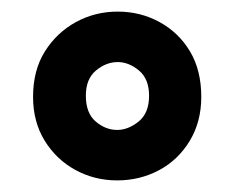

<svg xmlns="http://www.w3.org/2000/svg" viewBox="-20 -732 405 331"><path d="M182 -421Q143 -421 110 -439Q77 -457 57 -489.5Q37 -522 37 -565Q37 -611 57.5 -643.5Q78 -676 111 -694Q144 -712 183 -712Q222 -712 255 -694Q288 -676 307.5 -643.5Q327 -611 327 -565Q327 -522 307 -489Q287 -456 254 -438.5Q221 -421 182 -421ZM182 -508Q201 -508 219 -522.5Q237 -537 237 -567Q237 -596 219.5 -610.5Q202 -625 183 -625Q163 -625 145.5 -610.5Q128 -596 128 -567Q128 -537 145 -522.5Q162 -508 182 -508Z"/></svg>

Font: DM Sans 20pt ExtraBold
Style: Regular
Weight: 800
Version: Version 4.004;gftools[0.9.30]